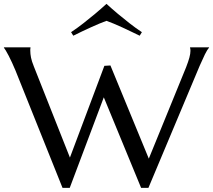

<svg xmlns="http://www.w3.org/2000/svg" viewBox="-35 -941 1084 977"><path d="M526.9 -607.9 722.2 -133.8 912.1 -599.1Q923.3 -627.9 928.7 -647.9Q934.1 -668 934.1 -682.1Q934.1 -686.5 933.6 -691.2Q933.1 -695.8 932.1 -698.2V-700.2H1028.8V-698.2Q1019 -687.5 1007.6 -664.1Q996.1 -640.6 981 -606L720.2 15.1H683.1L493.2 -445.8L319.8 15.1H283.2L43.9 -582Q35.2 -603 26.1 -622.6Q17.1 -642.1 9 -657.7Q1 -673.3 -5.6 -684.1Q-12.2 -694.8 -15.1 -698.2V-700.2H120.1V-698.2Q119.1 -692.9 119.1 -689.9Q119.1 -687 119.1 -683.1Q119.1 -666.5 122.8 -647.9Q126.5 -629.4 137.2 -603L320.8 -139.2L496.1 -606ZM506.8 -921.4Q535.2 -895.5 565.4 -870.1Q591.8 -848.1 623.5 -823.2Q655.3 -798.3 687 -777.3L675.8 -759.3Q654.8 -769.5 631.8 -780.5Q608.9 -791.5 586.7 -801.8Q564.5 -812 543.9 -820.6Q523.4 -829.1 506.8 -835Q490.2 -829.1 470 -820.6Q449.7 -812 427.5 -802Q405.3 -792 382.3 -781Q359.4 -770 337.9 -759.3L326.7 -777.3Q358.4 -798.3 390.1 -823.2Q421.9 -848.1 448.2 -870.1Q478.5 -895.5 506.8 -921.4Z"/></svg>

Font: Marcellus SC
Style: Regular
Weight: 400
Designer: Astigmatic (AOETI)
Foundry: Astigmatic (AOETI)
Version: Version 1.001